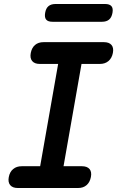

<svg xmlns="http://www.w3.org/2000/svg" viewBox="-20 -941 640 961"><path d="M298 -109H390Q416 -109 428 -95Q440 -81 435 -55Q430 -29 413.5 -14.5Q397 0 371 0H69Q43 0 31 -14.5Q19 -29 24 -55Q29 -81 46 -95Q63 -109 89 -109H181L271 -621H179Q153 -621 141 -635.5Q129 -650 134 -676Q139 -702 155.5 -716Q172 -730 198 -730H500Q526 -730 538 -716Q550 -702 545 -676Q540 -650 523 -635.5Q506 -621 480 -621H388ZM243 -832Q220 -832 211 -843Q202 -854 206 -877Q210 -900 223 -910.5Q236 -921 258 -921H506Q528 -921 537.5 -910.5Q547 -900 543 -877Q539 -854 526 -843Q513 -832 490 -832Z"/></svg>

Font: Maple Mono SemiBold
Style: Italic
Weight: 600
Italic angle: -10°
Monospace: yes
Designer: subframe7536
Version: Version 7.000